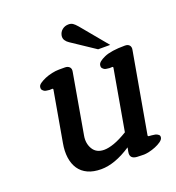

<svg xmlns="http://www.w3.org/2000/svg" viewBox="-125 -776 808 881"><g transform="rotate(-20 279.0 -335.0)"><path d="M396 -521 282 -597Q271 -604 264.5 -614Q258 -624 260 -637Q263 -654 276 -664.5Q289 -675 307 -675Q319 -675 327.5 -669.5Q336 -664 348 -650L455 -521ZM429 5 395 4Q378 3 370 -5.5Q362 -14 365 -31L369 -52Q289 1 222 1Q184 1 157 -11.5Q130 -24 114.5 -47Q99 -70 94.5 -102Q90 -134 97 -172L140 -417Q141 -423 135 -422.5Q129 -422 123 -422Q117 -423 111 -423.5Q105 -424 100 -426Q94 -429 89.5 -434.5Q85 -440 87 -450Q88 -458 99.5 -466Q111 -474 126.5 -480.5Q142 -487 160.5 -491Q179 -495 195 -495H224Q238 -495 246 -487Q254 -479 251 -464L200 -172Q193 -135 210 -106.5Q227 -78 265 -78Q286 -78 314.5 -88Q343 -98 381 -121L433 -417Q434 -423 428 -422.5Q422 -422 416 -422Q410 -423 404 -423.5Q398 -424 393 -426Q387 -429 382.5 -434.5Q378 -440 380 -450Q382 -465 415.5 -480Q449 -495 517 -495Q532 -495 539 -486.5Q546 -478 543 -464L474 -73Q473 -67 479.5 -67Q486 -67 492 -66Q497 -65 503 -64.5Q509 -64 514 -62Q519 -60 524.5 -55.5Q530 -51 528 -41Q526 -32 514 -23.5Q502 -15 486 -8.5Q470 -2 454 1.5Q438 5 429 5Z"/></g></svg>

Font: Jura
Style: Bold Italic
Weight: 700
Designer: Ed Merritt
Foundry: Ten by Twenty
Version: Version 1.007